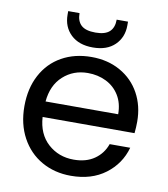

<svg xmlns="http://www.w3.org/2000/svg" viewBox="-84 -821 789 901"><g transform="rotate(10 310.0 -370.5)"><path d="M577 -295Q577 -269 574 -240H136Q141 -159 191.5 -113.5Q242 -68 314 -68Q373 -68 412.5 -95.5Q452 -123 468 -169H566Q544 -90 478 -40.5Q412 9 314 9Q236 9 174.5 -26Q113 -61 78 -125.5Q43 -190 43 -275Q43 -360 77 -424Q111 -488 172.5 -522.5Q234 -557 314 -557Q392 -557 452 -523Q512 -489 544.5 -429.5Q577 -370 577 -295ZM483 -314Q483 -366 460 -403.5Q437 -441 397.5 -460.5Q358 -480 310 -480Q241 -480 192.5 -436Q144 -392 137 -314ZM453 -732Q453 -675 415.5 -638.5Q378 -602 311 -602Q244 -602 206 -638.5Q168 -675 168 -733V-750H222Q222 -712 243 -692.5Q264 -673 311 -673Q357 -673 378 -692.5Q399 -712 399 -750H453Z"/></g></svg>

Font: MSTAGE
Style: Regular
Weight: 400
Designer: Ninad Kale (Devanagari), Jonny Pinhorn (Latin)
Foundry: Indian Type Foundry
Version: 4.004